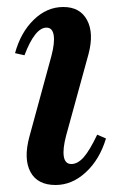

<svg xmlns="http://www.w3.org/2000/svg" viewBox="-20 -516 347 549"><path d="M139 13Q87 13 67 -24.5Q47 -62 64 -125L127 -356Q137 -394 133.5 -415.5Q130 -437 113 -437Q80 -437 50 -358L23 -364Q39 -423 76.5 -459.5Q114 -496 161 -496Q209 -496 229 -458.5Q249 -421 233 -361L169 -128Q159 -90 162.5 -68.5Q166 -47 184 -47Q202 -47 219 -66Q236 -85 258 -131L283 -120Q265 -60 225.5 -23.5Q186 13 139 13Z"/></svg>

Font: Platypi
Style: Italic
Weight: 400
Italic angle: -13°
Designer: David Sargent
Foundry: Bolt Cutter Type
Version: Version 1.200; ttfautohint (v1.8.4.7-5d5b)